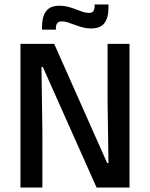

<svg xmlns="http://www.w3.org/2000/svg" viewBox="-20 -834 667 854"><path d="M221 -639 456.5 -109H462.5L458.5 -385V-639H556V0H409.5L170.5 -536H164.5L168.5 -248.5V0H71V-639ZM385 -707.5Q366 -707.5 348 -712.2Q330 -717 313.5 -723.2Q297 -729.5 282.2 -734.2Q267.5 -739 254.5 -739Q240.5 -739 234.5 -730.8Q228.5 -722.5 228.5 -706.5V-702H167V-717Q167 -759.5 184.8 -784Q202.5 -808.5 245 -808.5Q264.5 -808.5 282.8 -803.8Q301 -799 317.2 -792.5Q333.5 -786 348.2 -781.2Q363 -776.5 375.5 -776.5Q390 -776.5 395.5 -784.8Q401 -793 401 -809.5V-814H462.5V-798.5Q462.5 -756 444.8 -731.8Q427 -707.5 385 -707.5Z"/></svg>

Font: Anek Odia Medium Medium
Style: Regular
Weight: 500
Version: Version 1.003